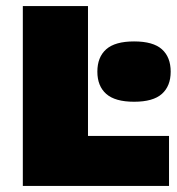

<svg xmlns="http://www.w3.org/2000/svg" viewBox="-20 -615 584 635"><path d="M55.5 0V-595H271V-165.5H539V0ZM423.5 -278.5Q360.5 -278.5 331.2 -304.5Q302 -330.5 302 -378Q302 -426 331.2 -452Q360.5 -478 423.5 -478Q486.5 -478 515.5 -452Q544.5 -426 544.5 -378Q544.5 -330.5 515.5 -304.5Q486.5 -278.5 423.5 -278.5Z"/></svg>

Font: Encode Sans SC Condensed Thin Black
Style: Regular
Weight: 900
Version: Version 3.002